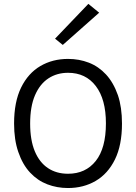

<svg xmlns="http://www.w3.org/2000/svg" viewBox="-20 -936 686 968"><path d="M323 12Q267.5 12 218.5 -6.8Q169.5 -25.5 131.8 -65.8Q94 -106 72 -170.5Q51 -231.5 51 -313Q51 -422.5 86.5 -494.8Q122 -567 183.5 -603Q245 -639 323 -639Q379 -639 428 -620Q477 -601 514.5 -560.5Q552 -520 574.5 -456Q595 -395 595 -313Q595 -204 559.5 -132Q524 -60 462.5 -24Q401 12 323 12ZM323 -60Q411.5 -60 462.8 -124.5Q514 -189 514 -314Q514 -435.5 463 -502.2Q412 -569 323 -569Q267 -569 224 -540.8Q181 -512.5 156.5 -455.8Q132 -399 132 -313Q132 -229.5 155.5 -173.2Q179 -117 221.8 -88.5Q264.5 -60 323 -60ZM296.5 -709.5 257.5 -741 425.5 -916.5 480 -872Z"/></svg>

Font: Betina Sans
Style: Regular
Weight: 400
Designer: Jonathan Pinhorn (font) & Cristiano Sobral (main changes)
Version: Version 2.001;April 28, 2021;FontCreator 13.0.0.2655 32-bit;